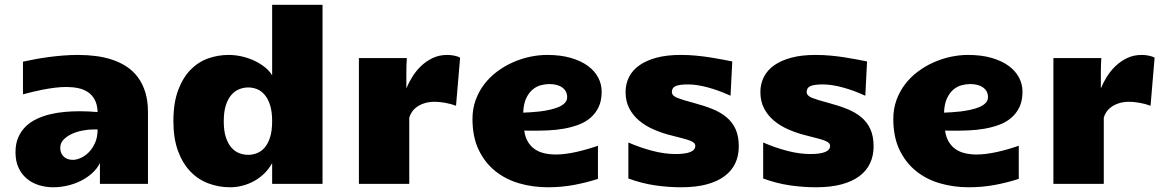

<svg xmlns="http://www.w3.org/2000/svg" viewBox="-20 -770 4868 804"><path d="M203.1 14.2Q171.9 14.2 143.3 5.4Q114.7 -3.4 92.8 -21.5Q70.8 -39.6 57.9 -67.1Q44.9 -94.7 44.9 -132.3Q44.9 -168.5 56.6 -195.1Q68.4 -221.7 88.1 -240.7Q107.9 -259.8 134.5 -272.2Q161.1 -284.7 190.9 -291.7Q220.7 -298.8 252.2 -301.5Q283.7 -304.2 313.5 -304.2Q334 -304.2 353 -303.2Q372.1 -302.2 388.7 -300.8Q387.7 -331.5 377 -351.8Q366.2 -372.1 348.6 -384Q331.1 -396 307.6 -400.9Q284.2 -405.8 258.3 -405.8Q234.4 -405.8 209.2 -402.6Q184.1 -399.4 160.2 -394.8Q136.2 -390.1 114.5 -384.8Q92.8 -379.4 76.2 -375V-511.7Q100.1 -517.1 127.7 -522.2Q155.3 -527.3 185.1 -531.2Q214.8 -535.2 245.8 -537.6Q276.9 -540 307.1 -540Q344.7 -540 381.1 -535.4Q417.5 -530.8 450 -520Q482.4 -509.3 510 -491.2Q537.6 -473.1 557.4 -446.5Q577.1 -419.9 588.4 -383.8Q599.6 -347.7 599.6 -300.3V0H398.4V-87.4Q386.7 -63.5 365.7 -44.7Q344.7 -25.9 318.4 -12.7Q292 0.5 262.2 7.3Q232.4 14.2 203.1 14.2ZM285.6 -100.6Q299.3 -100.6 317.1 -108.2Q335 -115.7 350.8 -131.3Q366.7 -147 377.7 -170.9Q388.7 -194.8 388.7 -228H372.6Q349.1 -228 324.5 -223.1Q299.8 -218.3 279.3 -208.5Q258.8 -198.7 245.6 -184.6Q232.4 -170.4 232.4 -151.9Q232.4 -137.2 237.3 -127.4Q242.2 -117.7 249.8 -111.6Q257.3 -105.5 266.8 -103Q276.4 -100.6 285.6 -100.6Z M943.8 14.2Q896 14.2 852.8 -2Q809.6 -18.1 777.1 -52Q744.6 -85.9 725.3 -138.2Q706.1 -190.4 706.1 -262.7Q706.1 -338.9 725.8 -391.8Q745.6 -444.8 777.8 -477.8Q810.1 -510.7 851.6 -525.4Q893.1 -540 937 -540Q964.8 -540 992.7 -533.7Q1020.5 -527.3 1044.9 -515.9Q1069.3 -504.4 1088.9 -488.8Q1108.4 -473.1 1119.6 -454.6V-750H1330.6V0H1119.6V-86.9Q1106.4 -63 1087.4 -44.2Q1068.4 -25.4 1045.2 -12.5Q1022 0.5 996.1 7.3Q970.2 14.2 943.8 14.2ZM917 -262.2Q917 -222.2 925.8 -195.3Q934.6 -168.5 949 -152.1Q963.4 -135.7 981.7 -128.7Q1000 -121.6 1019 -121.6Q1038.1 -121.6 1056.2 -128.7Q1074.2 -135.7 1088.4 -152.1Q1102.5 -168.5 1111.1 -195.6Q1119.6 -222.7 1119.6 -262.7Q1119.6 -302.2 1111.1 -329.3Q1102.5 -356.4 1088.4 -373Q1074.2 -389.6 1056.4 -396.7Q1038.6 -403.8 1019.5 -403.8Q1000.5 -403.8 982.2 -396.7Q963.9 -389.6 949.2 -373Q934.6 -356.4 925.8 -329.3Q917 -302.2 917 -262.2Z M1482.9 -526.9H1683.6Q1682.6 -514.2 1682.1 -498.8Q1681.6 -483.4 1681.6 -466.6Q1681.6 -449.7 1681.6 -432.6Q1681.6 -415.5 1681.6 -399.9Q1691.4 -423.8 1707 -449Q1722.7 -474.1 1743.9 -494.1Q1765.1 -514.2 1792.2 -527.1Q1819.3 -540 1853 -540Q1859.4 -540 1866.9 -539.3Q1874.5 -538.6 1881.8 -537.1Q1889.2 -535.6 1895.8 -533.4Q1902.3 -531.2 1906.7 -528.3L1889.6 -327.1Q1867.7 -335.4 1843.3 -339.6Q1818.8 -343.8 1800.8 -343.8Q1775.9 -343.8 1757.1 -337.6Q1738.3 -331.5 1725.1 -321.8Q1711.9 -312 1704.3 -300.3Q1696.8 -288.6 1693.8 -277.3V0H1482.9Z M2483.9 -21Q2438 -5.9 2384.8 4.2Q2331.5 14.2 2273.9 14.2Q2210.9 14.2 2153.8 -2.4Q2096.7 -19 2053.2 -54.2Q2009.8 -89.4 1984.1 -143.3Q1958.5 -197.3 1958.5 -272Q1958.5 -314.5 1971.7 -350.8Q1984.9 -387.2 2007.6 -417Q2030.3 -446.8 2060.8 -469.7Q2091.3 -492.7 2126.2 -508.3Q2161.1 -523.9 2198.2 -532Q2235.4 -540 2271 -540Q2327.1 -540 2370.1 -527.6Q2413.1 -515.1 2441.7 -494.1Q2470.2 -473.1 2484.9 -445.3Q2499.5 -417.5 2499.5 -386.2Q2499.5 -348.1 2486.6 -321.3Q2473.6 -294.4 2451.9 -276.1Q2430.2 -257.8 2401.6 -247.3Q2373 -236.8 2341.3 -231.2Q2309.6 -225.6 2276.6 -224.1Q2243.7 -222.7 2213.9 -222.7Q2203.6 -222.7 2194.1 -222.9Q2184.6 -223.1 2175.3 -223.1Q2179.2 -195.3 2190.7 -176.3Q2202.1 -157.2 2219.5 -145.3Q2236.8 -133.3 2259.5 -128.2Q2282.2 -123 2308.1 -123Q2327.6 -123 2349.9 -126Q2372.1 -128.9 2394.8 -134Q2417.5 -139.2 2440.2 -145.8Q2462.9 -152.3 2483.9 -159.7ZM2170.9 -298.3Q2182.6 -298.8 2200.9 -299.8Q2219.2 -300.8 2239.7 -303.2Q2260.3 -305.7 2280.8 -310.1Q2301.3 -314.5 2317.9 -321.3Q2334.5 -328.1 2344.7 -338.4Q2355 -348.6 2355 -363.3Q2355 -388.2 2335.2 -403.1Q2315.4 -418 2280.3 -418Q2264.2 -418 2245.6 -413.3Q2227.1 -408.7 2210.9 -395.5Q2194.8 -382.3 2183.6 -358.9Q2172.4 -335.4 2170.9 -298.3Z M3039.1 -369.1Q2990.2 -391.6 2943.6 -404.1Q2897 -416.5 2861.8 -416.5Q2824.7 -416.5 2809.1 -409.4Q2793.5 -402.3 2793.5 -384.8Q2793.5 -369.1 2816.4 -360.1Q2839.4 -351.1 2883.8 -339.4Q2928.2 -327.6 2963.4 -313.5Q2998.5 -299.3 3023.2 -278.3Q3047.9 -257.3 3060.8 -228Q3073.7 -198.7 3073.7 -156.2Q3073.7 -118.2 3059.1 -86.7Q3044.4 -55.2 3014.6 -32.7Q2984.9 -10.3 2939.5 2Q2894 14.2 2832.5 14.2Q2777.8 14.2 2722.7 6.1Q2667.5 -2 2611.3 -22.5V-173.3Q2661.6 -151.4 2712.4 -138.2Q2763.2 -125 2809.1 -125Q2891.6 -125 2891.6 -159.2Q2891.6 -165 2887.7 -169.9Q2883.8 -174.8 2873.3 -179.4Q2862.8 -184.1 2844 -189.2Q2825.2 -194.3 2795.9 -201.7Q2755.4 -211.4 2719.5 -226.8Q2683.6 -242.2 2657 -264.4Q2630.4 -286.6 2615 -316.4Q2599.6 -346.2 2599.6 -384.3Q2599.6 -418.5 2614 -447.3Q2628.4 -476.1 2657.5 -496.6Q2686.5 -517.1 2729.7 -528.6Q2772.9 -540 2830.1 -540Q2863.3 -540 2893.8 -537.1Q2924.3 -534.2 2951.7 -530Q2979 -525.9 3002.7 -521.2Q3026.4 -516.6 3046.4 -512.7Z M3603.5 -369.1Q3554.7 -391.6 3508.1 -404.1Q3461.4 -416.5 3426.3 -416.5Q3389.2 -416.5 3373.5 -409.4Q3357.9 -402.3 3357.9 -384.8Q3357.9 -369.1 3380.9 -360.1Q3403.8 -351.1 3448.2 -339.4Q3492.7 -327.6 3527.8 -313.5Q3563 -299.3 3587.6 -278.3Q3612.3 -257.3 3625.2 -228Q3638.2 -198.7 3638.2 -156.2Q3638.2 -118.2 3623.5 -86.7Q3608.9 -55.2 3579.1 -32.7Q3549.3 -10.3 3503.9 2Q3458.5 14.2 3397 14.2Q3342.3 14.2 3287.1 6.1Q3231.9 -2 3175.8 -22.5V-173.3Q3226.1 -151.4 3276.9 -138.2Q3327.6 -125 3373.5 -125Q3456.1 -125 3456.1 -159.2Q3456.1 -165 3452.1 -169.9Q3448.2 -174.8 3437.7 -179.4Q3427.2 -184.1 3408.4 -189.2Q3389.6 -194.3 3360.4 -201.7Q3319.8 -211.4 3283.9 -226.8Q3248 -242.2 3221.4 -264.4Q3194.8 -286.6 3179.4 -316.4Q3164.1 -346.2 3164.1 -384.3Q3164.1 -418.5 3178.5 -447.3Q3192.9 -476.1 3221.9 -496.6Q3251 -517.1 3294.2 -528.6Q3337.4 -540 3394.5 -540Q3427.7 -540 3458.3 -537.1Q3488.8 -534.2 3516.1 -530Q3543.5 -525.9 3567.1 -521.2Q3590.8 -516.6 3610.8 -512.7Z M4246.1 -21Q4200.2 -5.9 4147 4.2Q4093.8 14.2 4036.1 14.2Q3973.1 14.2 3916 -2.4Q3858.9 -19 3815.4 -54.2Q3772 -89.4 3746.3 -143.3Q3720.7 -197.3 3720.7 -272Q3720.7 -314.5 3733.9 -350.8Q3747.1 -387.2 3769.8 -417Q3792.5 -446.8 3823 -469.7Q3853.5 -492.7 3888.4 -508.3Q3923.3 -523.9 3960.4 -532Q3997.6 -540 4033.2 -540Q4089.4 -540 4132.3 -527.6Q4175.3 -515.1 4203.9 -494.1Q4232.4 -473.1 4247.1 -445.3Q4261.7 -417.5 4261.7 -386.2Q4261.7 -348.1 4248.8 -321.3Q4235.8 -294.4 4214.1 -276.1Q4192.4 -257.8 4163.8 -247.3Q4135.3 -236.8 4103.5 -231.2Q4071.8 -225.6 4038.8 -224.1Q4005.9 -222.7 3976.1 -222.7Q3965.8 -222.7 3956.3 -222.9Q3946.8 -223.1 3937.5 -223.1Q3941.4 -195.3 3952.9 -176.3Q3964.4 -157.2 3981.7 -145.3Q3999 -133.3 4021.7 -128.2Q4044.4 -123 4070.3 -123Q4089.8 -123 4112.1 -126Q4134.3 -128.9 4157 -134Q4179.7 -139.2 4202.4 -145.8Q4225.1 -152.3 4246.1 -159.7ZM3933.1 -298.3Q3944.8 -298.8 3963.1 -299.8Q3981.4 -300.8 4002 -303.2Q4022.5 -305.7 4043 -310.1Q4063.5 -314.5 4080.1 -321.3Q4096.7 -328.1 4106.9 -338.4Q4117.2 -348.6 4117.2 -363.3Q4117.2 -388.2 4097.4 -403.1Q4077.6 -418 4042.5 -418Q4026.4 -418 4007.8 -413.3Q3989.3 -408.7 3973.1 -395.5Q3957 -382.3 3945.8 -358.9Q3934.6 -335.4 3933.1 -298.3Z M4391.1 -526.9H4591.8Q4590.8 -514.2 4590.3 -498.8Q4589.8 -483.4 4589.8 -466.6Q4589.8 -449.7 4589.8 -432.6Q4589.8 -415.5 4589.8 -399.9Q4599.6 -423.8 4615.2 -449Q4630.9 -474.1 4652.1 -494.1Q4673.3 -514.2 4700.4 -527.1Q4727.5 -540 4761.2 -540Q4767.6 -540 4775.1 -539.3Q4782.7 -538.6 4790 -537.1Q4797.4 -535.6 4804 -533.4Q4810.5 -531.2 4814.9 -528.3L4797.9 -327.1Q4775.9 -335.4 4751.5 -339.6Q4727.1 -343.8 4709 -343.8Q4684.1 -343.8 4665.3 -337.6Q4646.5 -331.5 4633.3 -321.8Q4620.1 -312 4612.5 -300.3Q4605 -288.6 4602.1 -277.3V0H4391.1Z"/></svg>

Font: Candal
Style: Regular
Weight: 400
Designer: vernon adams
Foundry: vernon adams
Version: Version 1.000